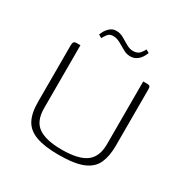

<svg xmlns="http://www.w3.org/2000/svg" viewBox="-127 -621 707 731"><g transform="rotate(30 227.0 -255.5)"><path d="M89 -399V-123Q89 -65 123 -42Q157 -19 225 -19Q299 -19 332 -43.5Q365 -68 365 -123V-399Q366 -399 368 -399Q370 -399 372.5 -399Q375 -399 377 -399Q379 -399 380 -399Q388 -399 391.5 -397.5Q395 -396 396 -392Q397 -388 397 -379V-134Q397 -89 383 -58Q369 -27 332 -11.5Q295 4 225 4Q163 4 126 -9.5Q89 -23 73 -52.5Q57 -82 57 -132V-379Q57 -391 60.5 -395Q64 -399 73 -399Q77 -399 81 -399Q85 -399 89 -399ZM273 -457Q257 -457 242 -466Q227 -475 211 -483.5Q195 -492 180 -492Q164 -492 156 -481Q148 -470 144 -462L130 -470Q132 -474 135 -481Q138 -488 144.5 -496Q151 -504 159.5 -509.5Q168 -515 182 -515Q198 -515 213.5 -506Q229 -497 243.5 -488.5Q258 -480 272 -480Q293 -480 302.5 -492Q312 -504 315 -511L329 -503Q327 -499 323.5 -491.5Q320 -484 313.5 -476Q307 -468 297 -462.5Q287 -457 273 -457Z"/></g></svg>

Font: Genos Thin ExtraLight
Style: Regular
Weight: 250
Version: Version 1.010